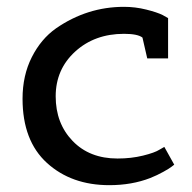

<svg xmlns="http://www.w3.org/2000/svg" viewBox="-20 -532 563 562"><path d="M300 10Q189 10 117.5 -55Q46 -120 46 -243Q46 -311 73 -364.5Q100 -418 144 -449Q235 -512 343 -512Q376 -512 408 -504Q440 -496 456 -488L472 -479V-361H411L397 -422Q383 -433 343 -433Q257 -433 200 -381Q143 -329 143 -250Q143 -171 192.5 -119.5Q242 -68 324 -68Q364 -68 398.5 -76.5Q433 -85 447 -94L461 -102L490 -50Q487 -48 481.5 -43.5Q476 -39 458 -29Q440 -19 420 -11Q366 10 300 10Z"/></svg>

Font: Belgrano
Style: Regular
Weight: 400
Designer: Daniel Hernandez
Foundry: Daniel Hernndez
Version: Version 1.003